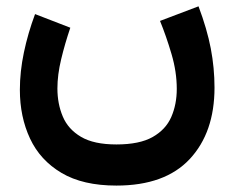

<svg xmlns="http://www.w3.org/2000/svg" viewBox="-20 -368 736 604"><path d="M346.2 86.4Q418.9 86.4 460.2 63Q501.5 39.6 518.8 0Q536.1 -39.6 536.1 -88.4Q536.1 -142.1 519.5 -198.2Q502.9 -254.4 483.4 -302.2L604.5 -348.1Q631.3 -276.9 643.1 -215.6Q654.8 -154.3 654.8 -92.3Q654.8 48.8 576.9 132.3Q499 215.8 346.2 215.8Q240.7 215.8 173.6 176Q106.4 136.2 74.5 67.9Q42.5 -0.5 42.5 -85.4Q42.5 -142.6 55.2 -203.1Q67.9 -263.7 90.3 -323.7L201.2 -280.8Q184.1 -230.5 172.4 -181.6Q160.6 -132.8 160.6 -89.8Q160.6 -41.5 177.5 -1.5Q194.3 38.6 234.9 62.5Q275.4 86.4 346.2 86.4Z"/></svg>

Font: Vazirmatn UI FD
Style: Bold
Weight: 700
Designer: Saber Rastikerdar
Foundry: Saber Rastikerdar
Version: Version 33.003